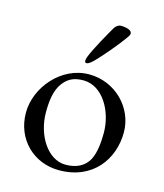

<svg xmlns="http://www.w3.org/2000/svg" viewBox="-102 -726 699 818"><g transform="rotate(15 247.5 -317.5)"><path d="M230 -457C237 -457 247 -464 261 -478C287 -504 345 -572 369 -607C375 -616 379 -620 379 -628C379 -642 355 -649 330 -649C320 -649 309 -641 303 -631C287 -604 240 -521 226 -484C223 -476 222 -470 222 -466C222 -459 225 -457 230 -457ZM234 14C384 14 460 -96 460 -213C460 -321 370 -414 254 -414C131 -414 35 -298 35 -187C35 -70 122 14 234 14ZM255 -16C175 -16 117 -111 117 -210C117 -258 122 -309 149 -343C173 -374 201 -383 237 -383C322 -383 378 -284 378 -189C378 -150 374 -102 358 -71C338 -32 300 -16 255 -16Z"/></g></svg>

Font: Garamond-Math
Style: Regular
Weight: 400
Version: Version 2019-08-16